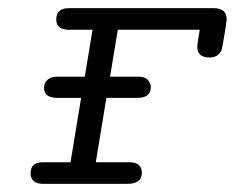

<svg xmlns="http://www.w3.org/2000/svg" viewBox="-20 -451 576 471"><path d="M55 -26Q55 -53 85 -53H153L179 -211H118Q88 -212 88 -236Q88 -241 90 -246.5Q92 -252 99.5 -257.5Q107 -263 120 -263H188L207 -378H147Q118 -379 118 -403Q118 -431 149 -431H504Q536 -431 536 -404Q536 -398 530.5 -365Q525 -332 523 -327Q515 -310 494 -310Q464 -310 464 -336Q464 -345 470 -378H269L250 -263H319Q336 -263 343 -254.5Q350 -246 350 -238Q350 -211 318 -211H241L215 -53H297Q328 -53 328 -27Q328 0 292 0H84Q55 -1 55 -26Z"/></svg>

Font: CMU Typewriter Text
Style: LightOblique
Weight: 200
Italic angle: -9.46001°
Version: Version 0.7.0